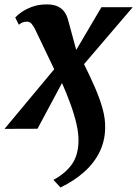

<svg xmlns="http://www.w3.org/2000/svg" viewBox="-54 -570 608 850"><path d="M103.5 -436Q96 -452 87.2 -463Q78.5 -474 66.5 -474Q54 -474 46 -470.8Q38 -467.5 29.5 -460.5L13.5 -492.5Q20.5 -501 39.2 -514.8Q58 -528.5 87 -539.5Q116 -550.5 153.5 -550.5Q178.5 -550.5 196.8 -543.5Q215 -536.5 227.5 -522Q240 -507.5 246.5 -485L283.5 -349L395 -538H533.5L318 -286Q345 -232 366.5 -182.5Q388 -133 400.2 -88.5Q412.5 -44 411.5 -4Q411 53 387.2 102Q363.5 151 319.5 190.5Q275.5 230 214 260L182.5 226.5Q236.5 197 264.5 157Q292.5 117 293.5 54.5Q294 18.5 284 -23.8Q274 -66 257.2 -111.8Q240.5 -157.5 220.5 -202.5L112 0L-34 0.5L186 -263.5Z"/></svg>

Font: Merriweather 60pt ExtraBold
Style: Italic
Weight: 800
Italic angle: -7.8°
Version: Version 2.101